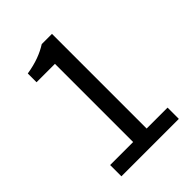

<svg xmlns="http://www.w3.org/2000/svg" viewBox="-207 -814 915 915"><g transform="rotate(-45 250.0 -357.0)"><path d="M65 0H452V-76H311V-714H242C204 -690 159 -672 96 -662V-603H220V-76H65Z"/></g></svg>

Font: Noto Sans Mono CJK HK
Style: Regular
Weight: 400
Designer: Ryoko NISHIZUKA 西塚涼子 (kana, bopomofo & ideographs); Paul D. Hunt (Latin, Greek & Cyrillic); Sandoll Communications 산돌커뮤니
Foundry: Adobe
Version: Version 2.004;hotconv 1.0.118;makeotfexe 2.5.65603